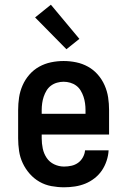

<svg xmlns="http://www.w3.org/2000/svg" viewBox="-20 -787 540 815"><path d="M252 8Q225 8 198 3Q171 -2 147.5 -15.5Q124 -29 106 -49.5Q88 -70 76.5 -94.5Q65 -119 61 -146Q57 -173 57 -200V-320Q57 -347 61 -373.5Q65 -400 76 -425Q87 -450 105 -470.5Q123 -491 146.5 -504Q170 -517 196.5 -522.5Q223 -528 250 -528Q277 -528 303.5 -522.5Q330 -517 353.5 -504Q377 -491 395 -470.5Q413 -450 424 -425Q435 -400 439 -373.5Q443 -347 443 -320V-216H157V-200Q157 -178 161.5 -156.5Q166 -135 178 -117Q190 -99 210 -89.5Q230 -80 252 -80Q268 -80 283.5 -83.5Q299 -87 311.5 -96Q324 -105 332 -119.5Q340 -134 341 -149H441Q440 -127 432.5 -104.5Q425 -82 412.5 -63.5Q400 -45 381.5 -30.5Q363 -16 342 -7.5Q321 1 298 4.5Q275 8 252 8ZM343 -304V-320Q343 -334 341 -348.5Q339 -363 334.5 -376.5Q330 -390 322.5 -402.5Q315 -415 303.5 -423.5Q292 -432 278 -436Q264 -440 250 -440Q236 -440 222 -436Q208 -432 196.5 -423.5Q185 -415 177.5 -402.5Q170 -390 165.5 -376.5Q161 -363 159 -348.5Q157 -334 157 -320V-304ZM262 -578 129 -713 196 -767 317 -622Z"/></svg>

Font: Iosevka Curly Slab Semibold
Style: Regular
Weight: 600
Monospace: yes
Designer: Belleve Invis
Foundry: Belleve Invis
Version: Version 22.1.2; ttfautohint (v1.8.4)